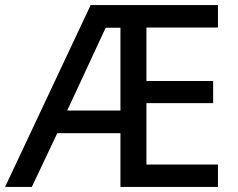

<svg xmlns="http://www.w3.org/2000/svg" viewBox="-21 -734 936 754"><path d="M835 0H452V-211H204L104 0H-1L335 -714H835V-626H554V-416H816V-329H554V-88H835ZM243 -300H452V-625H394Z"/></svg>

Font: Noto Sans New Tai Lue Medium
Style: Regular
Weight: 500
Version: Version 2.003